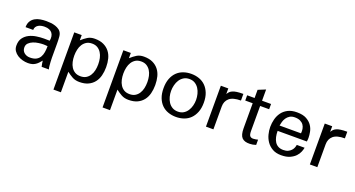

<svg xmlns="http://www.w3.org/2000/svg" viewBox="-46 -1149 3547 1916"><g transform="rotate(20 1727.5 -190.5)"><path d="M351.6 0Q347.7 -16.6 345.2 -31.2Q342.8 -45.9 340.8 -62.5Q327.1 -45.9 314.5 -32.2Q301.8 -18.6 286.6 -8.8Q271.5 1 252.9 6.3Q234.4 11.7 209 11.7Q180.7 11.7 151.4 3.9Q122.1 -3.9 97.7 -19.5Q73.2 -35.2 57.6 -58.6Q42 -82 42 -114.3Q42 -164.1 64.5 -194.8Q86.9 -225.6 121.6 -243.2Q156.2 -260.7 198.2 -267.1Q240.2 -273.4 278.3 -273.4Q293.9 -273.4 308.1 -272.9Q322.3 -272.5 337.9 -272.5Q342.8 -296.9 339.8 -317.4Q336.9 -337.9 325.7 -353.5Q314.5 -369.1 293.9 -377.9Q273.4 -386.7 243.2 -386.7Q226.6 -386.7 209.5 -383.3Q192.4 -379.9 178.2 -371.6Q164.1 -363.3 155.3 -350.1Q146.5 -336.9 146.5 -317.4H65.4Q65.4 -355.5 80.6 -380.4Q95.7 -405.3 120.6 -419.9Q145.5 -434.6 176.8 -439.9Q208 -445.3 240.2 -445.3Q262.7 -445.3 288.1 -442.9Q313.5 -440.4 337.4 -432.6Q361.3 -424.8 380.4 -410.6Q399.4 -396.5 408.2 -372.1Q412.1 -362.3 414.1 -343.8Q416 -325.2 416.5 -304.7Q417 -284.2 417 -264.6Q417 -246.1 417 -234.4V-158.2Q417 -143.6 417 -122.1Q417 -100.6 418.5 -78.1Q419.9 -55.7 421.9 -34.2Q423.8 -12.7 428.7 0ZM336.9 -213.9Q326.2 -214.8 314.9 -215.8Q303.7 -216.8 293 -216.8Q271.5 -216.8 242.2 -212.9Q212.9 -209 186.5 -198.7Q160.2 -188.5 141.6 -170.4Q123 -152.3 123 -124Q123 -87.9 148.4 -67.4Q173.8 -46.9 209 -46.9Q250 -46.9 274.9 -60.1Q299.8 -73.2 313.5 -96.2Q327.1 -119.1 332 -149.4Q336.9 -179.7 336.9 -213.9Z M958 -216.8Q958 -168.9 947.3 -127Q936.5 -85 912.1 -53.7Q887.7 -22.5 849.6 -4.4Q811.5 13.7 755.9 13.7Q711.9 13.7 679.7 -4.4Q647.5 -22.5 619.1 -44.9V172.9H540V-434.6H619.1V-378.9Q650.4 -407.2 681.2 -426.3Q711.9 -445.3 755.9 -445.3Q811.5 -445.3 849.6 -427.2Q887.7 -409.2 912.1 -378.4Q936.5 -347.7 947.3 -306.2Q958 -264.6 958 -216.8ZM874 -216.8Q874 -250 867.2 -281.2Q860.4 -312.5 844.7 -336.9Q829.1 -361.3 805.2 -376Q781.2 -390.6 747.1 -390.6Q711.9 -390.6 688 -376Q664.1 -361.3 648.4 -336.9Q632.8 -312.5 626 -281.2Q619.1 -250 619.1 -216.8Q619.1 -182.6 626 -151.9Q632.8 -121.1 648.4 -96.7Q664.1 -72.3 688 -58.1Q711.9 -43.9 747.1 -43.9Q781.2 -43.9 805.2 -58.1Q829.1 -72.3 844.7 -96.7Q860.4 -121.1 867.2 -151.9Q874 -182.6 874 -216.8Z M1479.5 -216.8Q1479.5 -168.9 1468.8 -127Q1458 -85 1433.6 -53.7Q1409.2 -22.5 1371.1 -4.4Q1333 13.7 1277.3 13.7Q1233.4 13.7 1201.2 -4.4Q1168.9 -22.5 1140.6 -44.9V172.9H1061.5V-434.6H1140.6V-378.9Q1171.9 -407.2 1202.6 -426.3Q1233.4 -445.3 1277.3 -445.3Q1333 -445.3 1371.1 -427.2Q1409.2 -409.2 1433.6 -378.4Q1458 -347.7 1468.8 -306.2Q1479.5 -264.6 1479.5 -216.8ZM1395.5 -216.8Q1395.5 -250 1388.7 -281.2Q1381.8 -312.5 1366.2 -336.9Q1350.6 -361.3 1326.7 -376Q1302.7 -390.6 1268.6 -390.6Q1233.4 -390.6 1209.5 -376Q1185.5 -361.3 1169.9 -336.9Q1154.3 -312.5 1147.5 -281.2Q1140.6 -250 1140.6 -216.8Q1140.6 -182.6 1147.5 -151.9Q1154.3 -121.1 1169.9 -96.7Q1185.5 -72.3 1209.5 -58.1Q1233.4 -43.9 1268.6 -43.9Q1302.7 -43.9 1326.7 -58.1Q1350.6 -72.3 1366.2 -96.7Q1381.8 -121.1 1388.7 -151.9Q1395.5 -182.6 1395.5 -216.8Z M1995.1 -216.8Q1995.1 -158.2 1978 -115.2Q1960.9 -72.3 1932.1 -43.9Q1903.3 -15.6 1864.3 -2Q1825.2 11.7 1781.2 11.7Q1736.3 11.7 1697.3 -2Q1658.2 -15.6 1629.4 -43.9Q1600.6 -72.3 1584 -115.2Q1567.4 -158.2 1567.4 -216.8Q1567.4 -275.4 1584 -318.4Q1600.6 -361.3 1629.4 -389.6Q1658.2 -418 1697.3 -431.6Q1736.3 -445.3 1781.2 -445.3Q1825.2 -445.3 1864.3 -431.6Q1903.3 -418 1932.1 -389.6Q1960.9 -361.3 1978 -318.4Q1995.1 -275.4 1995.1 -216.8ZM1913.1 -216.8Q1913.1 -247.1 1905.3 -278.3Q1897.5 -309.6 1881.3 -334.5Q1865.2 -359.4 1840.3 -375Q1815.4 -390.6 1781.2 -390.6Q1746.1 -390.6 1720.7 -375Q1695.3 -359.4 1679.2 -334.5Q1663.1 -309.6 1655.3 -278.3Q1647.5 -247.1 1647.5 -216.8Q1647.5 -185.5 1655.3 -155.3Q1663.1 -125 1679.2 -100.1Q1695.3 -75.2 1720.7 -60.1Q1746.1 -44.9 1781.2 -44.9Q1815.4 -44.9 1840.3 -60.1Q1865.2 -75.2 1881.3 -100.1Q1897.5 -125 1905.3 -155.3Q1913.1 -185.5 1913.1 -216.8Z M2335.9 -364.3Q2251 -364.3 2213.4 -331.5Q2175.8 -298.8 2175.8 -243.2V0H2096.7V-434.6H2175.8V-375Q2184.6 -389.6 2194.8 -400.4Q2205.1 -411.1 2222.7 -418.9Q2240.2 -426.8 2267.1 -430.7Q2293.9 -434.6 2335.9 -434.6V-364.3Z M2629.9 0Q2595.7 11.7 2565.4 11.7Q2508.8 13.7 2481.9 -14.2Q2455.1 -42 2455.1 -114.3V-378.9H2376V-434.6H2455.1V-521.5L2534.2 -553.7V-434.6H2629.9V-378.9H2534.2V-114.3Q2534.2 -73.2 2546.4 -60.1Q2558.6 -46.9 2581.1 -47.9Q2597.7 -49.8 2607.4 -50.8Q2617.2 -51.8 2629.9 -55.7V0Z M3096.7 -246.1Q3096.7 -236.3 3096.2 -228.5Q3095.7 -220.7 3094.7 -215.8Q3093.8 -210 3093.8 -205.1H2783.2Q2783.2 -170.9 2789.6 -142.1Q2795.9 -113.3 2809.6 -91.3Q2823.2 -69.3 2845.7 -57.1Q2868.2 -44.9 2899.4 -44.9Q2929.7 -44.9 2949.7 -54.2Q2969.7 -63.5 2982.9 -77.6Q2996.1 -91.8 3002.4 -107.9Q3008.8 -124 3010.7 -138.7H3093.8Q3090.8 -120.1 3080.6 -94.2Q3070.3 -68.4 3048.3 -44.9Q3026.4 -21.5 2989.7 -4.9Q2953.1 11.7 2897.5 11.7Q2842.8 11.7 2805.2 -9.8Q2767.6 -31.2 2744.1 -64.9Q2720.7 -98.6 2710.4 -139.2Q2700.2 -179.7 2700.2 -216.8Q2700.2 -257.8 2710.4 -298.3Q2720.7 -338.9 2744.1 -371.6Q2767.6 -404.3 2806.6 -424.8Q2845.7 -445.3 2903.3 -445.3Q2966.8 -445.3 3004.9 -423.8Q3043 -402.3 3063.5 -371.6Q3084 -340.8 3090.3 -306.2Q3096.7 -271.5 3096.7 -246.1ZM3010.7 -261.7Q3013.7 -285.2 3009.8 -308.6Q3005.9 -332 2993.2 -350.1Q2980.5 -368.2 2957.5 -379.4Q2934.6 -390.6 2899.4 -390.6Q2867.2 -390.6 2846.2 -377.4Q2825.2 -364.3 2812 -344.7Q2798.8 -325.2 2792.5 -302.7Q2786.1 -280.3 2783.2 -261.7Z M3439.5 -364.3Q3354.5 -364.3 3316.9 -331.5Q3279.3 -298.8 3279.3 -243.2V0H3200.2V-434.6H3279.3V-375Q3288.1 -389.6 3298.3 -400.4Q3308.6 -411.1 3326.2 -418.9Q3343.8 -426.8 3370.6 -430.7Q3397.5 -434.6 3439.5 -434.6V-364.3Z"/></g></svg>

Font: Padauk GrcRegTest
Style: Regular
Weight: 500
Designer: Debbi Hosken
Foundry: SIL
Version: Version 2.0